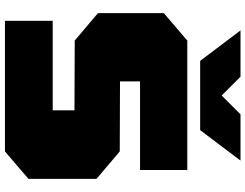

<svg xmlns="http://www.w3.org/2000/svg" viewBox="-128 -864 992 776"><g transform="rotate(90 368.0 -476.0)"><path d="M226 -789 103 -952H290L366 -876L442 -952H629L506 -789ZM64 0V-193H426V-281L144 -282L33 -376V-642L144 -737H667V-546H309V-465L592 -464L703 -370V-95L592 0Z"/></g></svg>

Font: Tomorrow ExtraBold
Style: Regular
Weight: 800
Designer: Tony de Marco, Monica Rizzolli
Foundry: Just in Type
Version: Version 2.002